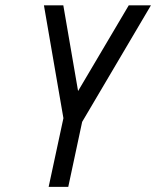

<svg xmlns="http://www.w3.org/2000/svg" viewBox="-20 -704 599 736"><path d="M166.5 12.2 223.1 -251 148.4 -683.6H222.7L279.3 -355L473.6 -683.6H558.6L294.9 -236.8L241.7 12.2Z"/></svg>

Font: Anka/Coder Condensed
Style: Italic
Weight: 400
Width: 4
Italic angle: -12°
Monospace: yes
Version: Version 001.100